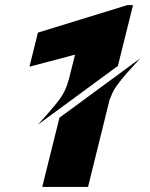

<svg xmlns="http://www.w3.org/2000/svg" viewBox="-20 -737 592 757"><path d="M532.7 -506.8Q513.2 -485.8 495.1 -465.3Q484.4 -453.6 477.3 -445.6Q470.2 -437.5 463.4 -429Q456.5 -420.4 450.2 -412.4Q443.8 -404.3 439 -397.5Q429.2 -383.8 422.9 -369.6Q416.5 -355.5 412.1 -343.8L327.1 0H146.5L214.4 -272.9ZM251.5 -424.3 275.9 -521.5 96.2 -474.1 129.4 -608.4 481.9 -716.8H504.4L444.8 -477.1L128.9 -245.1Q130.9 -247.1 141.8 -259.3Q152.8 -271.5 167.2 -287.8Q181.6 -304.2 196.3 -321.8Q210.9 -339.4 219.2 -351.6Q228 -364.3 234.1 -377.2Q240.2 -390.1 244.1 -400.9Q248.5 -413.1 251.5 -424.3Z"/></svg>

Font: Facon
Style: Bold Italic
Weight: 700
Italic angle: -12°
Designer: Google
Version: Version 2.001150; 2014